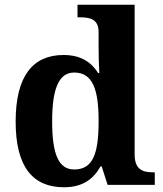

<svg xmlns="http://www.w3.org/2000/svg" viewBox="-20 -780 689 810"><path d="M250 10C328 10 374 -24 404 -78H409L434 0H633V-53H625C578 -53 548 -68 548 -129V-760H307V-707H315C359 -707 396 -700 396 -645V-584C396 -548 397 -503 399 -472H394C366 -516 323 -548 248 -548C119 -548 46 -460 46 -267C46 -75 119 10 250 10ZM293 -65C226 -65 200 -132 200 -268C200 -401 226 -474 293 -474C372 -474 396 -401 396 -269C396 -131 372 -65 293 -65Z"/></svg>

Font: Noto Serif Lao
Style: Bold
Weight: 700
Designer: Monotype Design Team
Foundry: Monotype Imaging Inc.
Version: Version 2.003